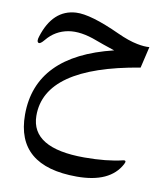

<svg xmlns="http://www.w3.org/2000/svg" viewBox="-82 -480 758 865"><g transform="rotate(10 297.0 -47.5)"><path d="M49.3 81.1C49.3 237.8 142.1 315.9 327.1 315.9C428.2 315.9 495.1 285.2 527.8 223.6C535.2 210 532.2 204.6 520 207.5C471.7 219.2 413.6 225.1 345.2 225.1C183.1 225.1 101.6 175.8 100.6 77.6C99.1 -72.3 240.7 -170.4 525.4 -217.8L548.3 -315.4C532.7 -314 514.2 -315.4 492.2 -319.8C464.4 -325.2 434.1 -335.9 400.9 -351.1C308.6 -393.6 240.7 -413.6 196.3 -411.1C126.5 -407.2 77.6 -362.3 50.8 -276.4C45.4 -260.3 46.4 -250.5 53.2 -247.6C58.6 -245.1 66.9 -251 78.6 -265.1C104.5 -296.9 137.2 -315.9 176.8 -322.8C213.9 -329.1 257.8 -322.8 308.6 -303.2C324.7 -296.9 353.5 -287.1 394.5 -273.4C164.6 -217.8 49.3 -99.6 49.3 81.1Z"/></g></svg>

Font: Gandom
Style: Regular
Weight: 400
Foundry: DejaVu fonts team - Redesigned by Saber Rastikerdar - Based on Samim Font
Version: Version 0.8